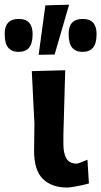

<svg xmlns="http://www.w3.org/2000/svg" viewBox="-86 -810 443 842"><path d="M209 12.5Q141 12.5 102.2 -25.2Q63.5 -63 63.5 -147.5Q63.5 -185 64.2 -211.2Q65 -237.5 65 -267Q61.5 -336.5 58.8 -389.8Q56 -443 53.5 -498L200 -502Q198.5 -450.5 197 -396.8Q195.5 -343 194.2 -296.2Q193 -249.5 192 -220V-178Q192 -137.5 205.2 -115Q218.5 -92.5 250 -92.5Q255.5 -92.5 268.8 -97.8Q282 -103 297.5 -109.5L304 -5.5Q278.5 2 248.2 7.2Q218 12.5 209 12.5ZM83.5 -569.5Q91 -624 98.2 -678.2Q105.5 -732.5 113 -786.5L217 -789.5Q201 -733.5 185 -679Q169 -624.5 153.5 -571ZM-4.5 -582.5Q-34.5 -582.5 -50 -601Q-65.5 -619.5 -65.5 -662Q-65.5 -727 -3.5 -727Q57 -727 57 -660.5Q57 -619.5 41.5 -601Q26 -582.5 -4.5 -582.5ZM276 -582.5Q246 -582.5 230.5 -601Q215 -619.5 215 -662Q215 -727 277 -727Q337.5 -727 337.5 -660.5Q337.5 -619.5 322 -601Q306.5 -582.5 276 -582.5Z"/></svg>

Font: Commissioner Loud SemiBold
Style: Regular
Weight: 600
Designer: Kostas Bartsokas
Foundry: Kostas Bartsokas
Version: Version 1.000; ttfautohint (v1.8.3)